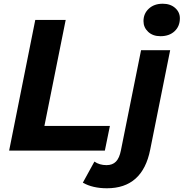

<svg xmlns="http://www.w3.org/2000/svg" viewBox="-20 -807 984 1029"><path d="M29 0 169 -700H332L218 -132H569L542 0ZM553 202Q515 202 482.5 194.5Q450 187 424 172L486 59Q513 78 551 78Q583 78 601.5 59Q620 40 628 -1L736 -538H892L785 -5Q744 202 553 202ZM840 -613Q799 -613 774 -636.5Q749 -660 749 -694Q749 -734 777.5 -760.5Q806 -787 852 -787Q893 -787 918.5 -764.5Q944 -742 944 -709Q944 -666 915.5 -639.5Q887 -613 840 -613Z"/></svg>

Font: MOST Montserrat
Style: Bold Italic
Weight: 700
Italic angle: -11.3°
Designer: Julieta Ulanovsky
Foundry: Julieta Ulanovsky
Version: Version 8.000;March 11, 2024;FontCreator 15.0.0.2926 64-bit